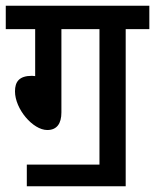

<svg xmlns="http://www.w3.org/2000/svg" viewBox="-20 -642 538 666"><path d="M73 -71V4H416V-541H498V-622H0V-541H102V-378L91 -379C46 -379 32 -358 32 -325C32 -264 94 -191 144 -191C177 -191 193 -213 193 -252V-541H325V-71Z"/></svg>

Font: Noto Sans Devanagari Condensed Medium
Style: Regular
Weight: 500
Width: 3
Designer: Jelle Bosma - Monotype Design Team
Foundry: Monotype Imaging Inc.
Version: Version 2.004